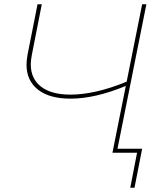

<svg xmlns="http://www.w3.org/2000/svg" viewBox="-20 -720 776 905"><path d="M670 -700 530 0H510L573 -315Q428 -255 312 -255Q213 -255 159 -297.5Q105 -340 105 -415Q105 -435 110 -463L157 -700H177L130 -461Q125 -434 125 -417Q125 -349 173.5 -311.5Q222 -274 312 -274Q428 -274 577 -335L650 -700ZM650 -19 614 165H594L626 0H510L515 -19Z"/></svg>

Font: Montserrat Alternates Thin
Style: Italic
Weight: 250
Italic angle: -11.3°
Designer: Julieta Ulanovsky
Foundry: Julieta Ulanovsky
Version: Version 7.200